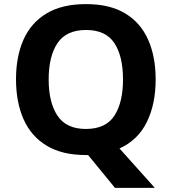

<svg xmlns="http://www.w3.org/2000/svg" viewBox="-20 -745 836 935"><path d="M738 -358Q738 -238 695 -150.5Q652 -63 562 -22L734 170H540L409 10H398Q282 10 206.5 -36Q131 -82 94.5 -165Q58 -248 58 -359Q58 -470 94.5 -552Q131 -634 206.5 -679.5Q282 -725 399 -725Q515 -725 590 -679.5Q665 -634 701.5 -551.5Q738 -469 738 -358ZM217 -358Q217 -246 260 -181.5Q303 -117 398 -117Q495 -117 537 -181.5Q579 -246 579 -358Q579 -471 537 -535Q495 -599 399 -599Q303 -599 260 -535Q217 -471 217 -358Z"/></svg>

Font: Noto Sans Myanmar
Style: Bold
Weight: 700
Designer: Monotype Design Team
Foundry: Monotype Imaging Inc.
Version: Version 2.107; ttfautohint (v1.8.4.7-5d5b)